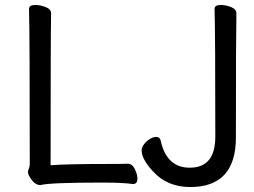

<svg xmlns="http://www.w3.org/2000/svg" viewBox="-20 -731 1023 774"><path d="M143 15Q119 15 101 -16Q93 -28 93 -37Q93 -45 96.5 -52Q100 -59 100 -70Q100 -589 97 -695Q97 -711 122 -711Q142 -711 164 -702.5Q186 -694 186 -677Q184 -588 184 -65Q256 -70 402 -70Q482 -70 495 -71Q513 -71 523.5 -49.5Q534 -28 534 -11Q534 11 516 11Q477 5 393 5Q181 5 143 15ZM747 23Q654 23 597 -40Q551 -89 551 -125Q551 -137 561 -150Q571 -163 584.5 -171Q598 -179 610 -179Q625 -179 628 -163Q652 -55 745 -55Q848 -55 848 -180Q848 -589 845 -695Q845 -711 870 -711Q890 -711 911.5 -702.5Q933 -694 933 -677Q931 -588 931 -177Q931 23 747 23Z"/></svg>

Font: ToneOZ-Pinyin-WenKai-Medium
Style: Medium
Weight: 700
Designer: Fontworks Inc.
Foundry: ToneOZ
Version: Version 0.240331